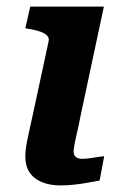

<svg xmlns="http://www.w3.org/2000/svg" viewBox="-20 -559 386 584"><path d="M163 5Q132 5 107.5 -5Q83 -15 70 -34.5Q57 -54 57 -82Q57 -97 59.5 -113.5Q62 -130 68 -156Q74 -182 83 -225L128 -434Q130 -444 123 -451Q116 -458 102 -463Q88 -468 68 -471L57 -473L72 -539H296L227 -216Q220 -180 214.5 -156.5Q209 -133 206.5 -119Q204 -105 204 -98Q204 -87 210.5 -81.5Q217 -76 230 -76Q243 -76 255 -78Q267 -80 278 -81.5Q289 -83 297 -84L283 -10Q267 -7 248 -3.5Q229 0 207.5 2.5Q186 5 163 5Z"/></svg>

Font: Roboto Serif 20pt SemiBold
Style: Italic
Weight: 600
Italic angle: -10°
Version: Version 1.007